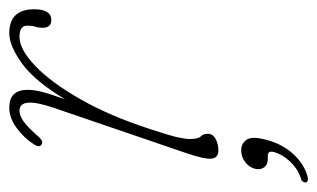

<svg xmlns="http://www.w3.org/2000/svg" viewBox="-177 -320 668 404"><g transform="rotate(-90 157.0 -118.0)"><path d="M55 -364.5Q48 -369 54.5 -379.5Q69 -402 90 -417.2Q111 -432.5 132.5 -432.5Q170 -432.5 170 -394Q170 -382.5 166.5 -366.8Q163 -351 150 -315Q188 -378.5 225.2 -405.5Q262.5 -432.5 289 -432.5Q339.5 -432.5 339.5 -380Q339.5 -344 316.5 -344Q300.5 -344 300.5 -363Q300.5 -371 302.8 -377.5Q305 -384 305 -395Q305 -411 281.5 -411Q255 -411 220 -377.5Q185 -344 149.8 -282Q114.5 -220 87 -135Q73 -92.5 69.8 -76.8Q66.5 -61 66.5 -53Q66.5 -34.5 72 -29.5Q77.5 -24.5 77.5 -14.5Q77.5 -4 66.5 1.8Q55.5 7.5 42 7.5Q27 7.5 25.2 -6.8Q23.5 -21 37 -60.5L132.5 -340Q156.5 -411 126 -411Q115.5 -411 103 -402Q90.5 -393 71 -370.5Q61.5 -360 55 -364.5ZM24.5 111.5Q12 111.5 6.5 103.2Q1 95 4 84Q7.5 71.5 18.5 63.5Q29.5 55.5 42.5 55.5Q57.5 55.5 65.2 67.2Q73 79 64.5 109.5Q55.5 143 34.5 165.5Q13.5 188 -12 195Q-22.5 198 -25 191.5Q-25 182.5 -14.5 180.5Q4.5 174 19.2 158.2Q34 142.5 39 125Q42.5 111.5 31.5 111.5Z"/></g></svg>

Font: Fraunces144ptSuperSoftThinItalic
Style: Italic
Weight: 100
Italic angle: -16°
Version: Version 1.000;[0bf87f6ff]